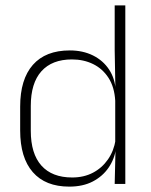

<svg xmlns="http://www.w3.org/2000/svg" viewBox="-20 -684 562 714"><path d="M237.5 10Q149 10 102 -43.8Q55 -97.5 55 -199V-287.5Q55 -389 102.2 -442.8Q149.5 -496.5 239.5 -496.5Q288 -496.5 325.8 -477.8Q363.5 -459 385.8 -425.2Q408 -391.5 410.5 -345.5H423.5L408.5 -309.5Q405.5 -360.5 383.5 -394.5Q361.5 -428.5 326.2 -445.8Q291 -463 247.5 -463Q173.5 -463 134 -419Q94.5 -375 94.5 -290V-197.5Q94.5 -112.5 134 -68.2Q173.5 -24 248.5 -24Q292 -24 325.8 -41.8Q359.5 -59.5 381.5 -91.2Q403.5 -123 410 -164.5L423 -132.5H411.5Q406 -93 384 -60.8Q362 -28.5 325.2 -9.2Q288.5 10 237.5 10ZM406.5 0 409.5 -126.5 408.5 -140V-347L409 -359L406.5 -497.5V-664H446V0Z"/></svg>

Font: Anek Telugu ExtraLight
Style: Regular
Weight: 250
Version: Version 1.003